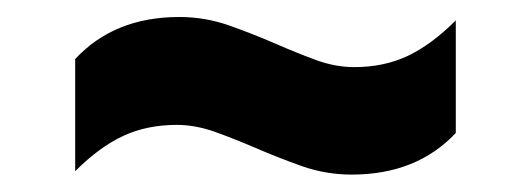

<svg xmlns="http://www.w3.org/2000/svg" viewBox="-20 -492 625 226"><path d="M394 -286.5Q363.5 -286.5 335.2 -296.5Q307 -306.5 280.5 -318Q256 -328.5 233 -336.8Q210 -345 188 -345Q153 -345 125 -332Q97 -319 68.5 -290.5V-422.5Q114.5 -472 191 -472Q221.5 -472 249.8 -462Q278 -452 304.5 -440.5Q328.5 -430 351.5 -421.5Q374.5 -413 397 -413Q432 -413 460 -426.2Q488 -439.5 516.5 -468V-335.5Q470.5 -286.5 394 -286.5Z"/></svg>

Font: Encode Sans Expanded Expanded
Style: Bold
Weight: 700
Width: 7
Designer: Multiple Designers
Foundry: Impallari Type
Version: Version 3.000; ttfautohint (v1.8.3) -l 8 -r 50 -G 200 -x 14 